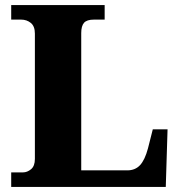

<svg xmlns="http://www.w3.org/2000/svg" viewBox="-20 -734 707 754"><path d="M24 0V-57H70Q87 -57 102 -69.5Q117 -82 117 -110V-602Q117 -631 101 -644Q85 -657 63 -657H24V-714H391V-657H349Q321 -657 310 -644.5Q299 -632 299 -604V-65H480Q511 -65 530 -85.5Q549 -106 561 -151L580 -226H638L631 0Z"/></svg>

Font: Noto Serif Devanagari ExtraBold
Style: Regular
Weight: 800
Designer: Universal Thirst, Indian Type Foundry and the Monotype Design Team
Foundry: Monotype Imaging Inc.
Version: Version 2.004; ttfautohint (v1.8.4.7-5d5b)